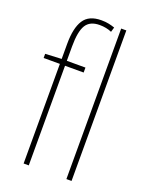

<svg xmlns="http://www.w3.org/2000/svg" viewBox="-144 -838 701 911"><g transform="rotate(20 206.5 -382.5)"><path d="M334 -760H308V0H334ZM212 -528H118V-601Q118 -676 138 -708.5Q158 -741 207 -741Q241 -741 268 -729L275 -753Q261 -758 244.5 -761.5Q228 -765 207 -765Q144 -765 118 -724.5Q92 -684 92 -604V-528L10 -524V-503H92V0H118V-503H212Z"/></g></svg>

Font: Noto Sans Display SemiCondensed Thin
Style: Regular
Weight: 250
Width: 4
Designer: Monotype Design team
Foundry: Monotype Imaging Inc.
Version: 1.000